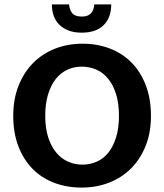

<svg xmlns="http://www.w3.org/2000/svg" viewBox="-20 -839 744 870"><path d="M354 -641Q421 -641 478 -619Q535 -597 576 -555.5Q617 -514 640.5 -453Q664 -392 664 -314Q664 -238 640 -178Q616 -118 574 -76Q532 -34 474.5 -11.5Q417 11 350 11Q283 11 226 -10.5Q169 -32 128 -73.5Q87 -115 63.5 -175.5Q40 -236 40 -314Q40 -390 64 -450.5Q88 -511 130 -553.5Q172 -596 229.5 -618.5Q287 -641 354 -641ZM185 -314Q185 -258 198.5 -216.5Q212 -175 235 -147.5Q258 -120 288.5 -106.5Q319 -93 354 -93Q388 -93 418.5 -106.5Q449 -120 471 -147.5Q493 -175 506 -216.5Q519 -258 519 -314Q519 -372 505.5 -414Q492 -456 469 -483.5Q446 -511 415.5 -524Q385 -537 350 -537Q315 -537 285 -523Q255 -509 233 -481.5Q211 -454 198 -412Q185 -370 185 -314ZM293 -819Q295 -794 307.5 -779Q320 -764 351 -764Q404 -764 407 -819H484Q484 -759 449.5 -725Q415 -691 350 -691Q314 -691 288.5 -701.5Q263 -712 246.5 -729.5Q230 -747 222.5 -770Q215 -793 215 -819Z"/></svg>

Font: Mukta Mahee
Style: Bold
Weight: 700
Designer: Shuchita Grover, Noopur Datye, Girish Dalvi, Yashodeep Gholap
Foundry: Ek Type
Version: Version 2.538;PS 1.000;hotconv 16.6.51;makeotf.lib2.5.65220;